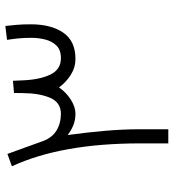

<svg xmlns="http://www.w3.org/2000/svg" viewBox="15 -674 659 729"><g transform="rotate(-90 344.5 -309.5)"><path d="M164.6 -106.4Q164.6 -406.2 77.6 -593.8L124.5 -610.8Q137.2 -576.7 148.9 -543.7Q160.6 -510.7 172.9 -477.1Q185.1 -442.9 211.9 -425.5Q238.8 -408.2 276.4 -407.7Q319.8 -407.7 337.4 -448.2Q355 -488.8 355.5 -552.2Q355.5 -560.5 355.7 -569.1Q356 -577.6 356 -585.9L402.3 -589.8Q402.8 -580.6 403.1 -572.3Q403.3 -564 403.8 -555.2Q406.2 -489.3 425.5 -448.5Q444.8 -407.7 487.8 -407.7Q520 -407.7 536.6 -425.3Q553.2 -442.9 559.3 -468.8Q565.4 -494.6 565.4 -519.5Q565.4 -548.3 563 -571.5Q560.5 -594.7 557.6 -612.3L610.4 -618.7Q612.8 -599.6 614.7 -575.7Q616.7 -551.8 616.7 -522.5Q616.7 -444.3 584.7 -398.4Q552.7 -352.5 485.8 -352.5Q453.1 -352.5 425 -370.1Q397 -387.7 377 -415Q358.9 -388.2 331.1 -370.4Q303.2 -352.5 277.3 -352.5Q253.4 -352.5 233.4 -360.6Q213.4 -368.7 196.3 -382.3Q206.1 -310.5 212.2 -241.2Q218.3 -171.9 218.3 -105V0H164.6Z"/></g></svg>

Font: Vazir Thin FD-WOL
Style: Thin-FD-WOL
Weight: 100
Designer: Saber Rastikerdar
Foundry: Saber Rastikerdar
Version: Version 30.1.0